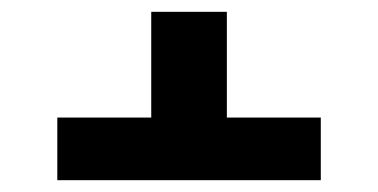

<svg xmlns="http://www.w3.org/2000/svg" viewBox="-20 -592 640 325"><path d="M523 -287H77V-393H236V-572H364V-393H523Z"/></svg>

Font: Iosevka Heavy Extended
Style: Regular
Weight: 900
Width: 7
Monospace: yes
Designer: Belleve Invis
Foundry: Belleve Invis
Version: Version 32.5.0; ttfautohint (v1.8.4)